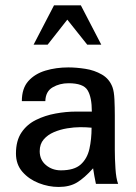

<svg xmlns="http://www.w3.org/2000/svg" viewBox="-20 -703 520 734"><path d="M330.1 -214.8Q330.1 -170.9 321.8 -133.8Q313.5 -96.7 288.6 -74.2Q263.7 -51.8 212.9 -51.8Q179.7 -51.8 155.8 -71.8Q131.8 -91.8 131.8 -125Q131.8 -152.3 147 -169.9Q162.1 -187.5 186 -197.8Q210 -208 236.8 -212.4Q263.7 -216.8 287.1 -216.8Q296.9 -216.8 309.6 -216.3Q322.3 -215.8 330.1 -214.8ZM431.6 0Q423.8 -20.5 421.4 -58.6Q418.9 -96.7 418.9 -130.9V-261.7Q418.9 -292 417.5 -322.8Q416 -353.5 410.2 -369.1Q398.4 -401.4 369.6 -418Q340.8 -434.6 306.2 -439.9Q271.5 -445.3 241.2 -445.3Q194.3 -445.3 153.8 -433.1Q113.3 -420.9 88.4 -393.1Q63.5 -365.2 63.5 -316.4H153.3Q154.3 -353.5 181.2 -369.1Q208 -384.8 242.2 -384.8Q298.8 -384.8 314.9 -357.9Q331.1 -331.1 331.1 -276.4H270.5Q232.4 -276.4 192.4 -269Q152.3 -261.7 117.7 -244.6Q83 -227.5 62 -196.3Q41 -165 41 -116.2Q41 -74.2 65.9 -45.9Q90.8 -17.6 128.4 -2.9Q166 11.7 204.1 11.7Q246.1 11.7 274.4 -5.4Q302.7 -22.5 335.9 -59.6Q337.9 -44.9 340.8 -29.8Q343.8 -14.6 346.7 0ZM313.5 -532.2 237.3 -627.9 162.1 -532.2H108.4L186.5 -682.6H289.1L367.2 -532.2Z"/></svg>

Font: Namkio Khamti Book
Style: Regular
Weight: 500
Designer: Debbi Hosken
Foundry: SIL International
Version: Version 3.917